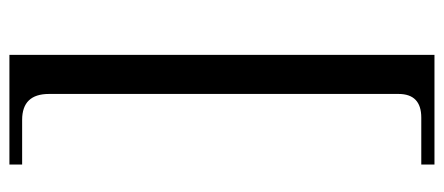

<svg xmlns="http://www.w3.org/2000/svg" viewBox="-290 -488 952 412"><g transform="rotate(90 186.0 -282.0)"><path d="M333 173.8H97.7V-738.3H333V-710H232.4Q181.6 -710 181.6 -661.1V88.9Q181.6 146.5 237.3 146.5H333Z"/></g></svg>

Font: BabelStone Tibetan
Style: Regular
Weight: 400
Designer: Christopher J. Fynn
Foundry: BabelStone
Version: Version 10.011 October 1, 2023